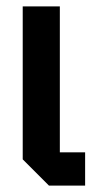

<svg xmlns="http://www.w3.org/2000/svg" viewBox="-20 -580 301 600"><path d="M51 -560H167V-104H246V0H133L51 -82Z"/></svg>

Font: Tektur SemiCondensed Medium
Style: Regular
Weight: 500
Width: 4
Designer: Adam Jagosz
Foundry: Adam Jagosz
Version: Version 1.005;gftools[0.9.30]